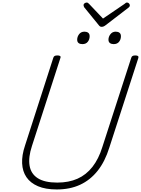

<svg xmlns="http://www.w3.org/2000/svg" viewBox="-20 -1471 1109 1510"><path d="M427 19Q338 19 278.5 -6.5Q219 -32 188 -77.5Q157 -123 154 -186.5Q151 -250 177 -327L399 -1016Q402 -1026 409 -1030.5Q416 -1035 432 -1035Q446 -1035 452.5 -1030.5Q459 -1026 455 -1015L231 -322Q202 -234 212.5 -169Q223 -104 277 -69.5Q331 -35 430 -35Q521 -35 589.5 -65.5Q658 -96 707 -158.5Q756 -221 785 -315L1012 -1016Q1015 -1026 1022 -1030.5Q1029 -1035 1045 -1035Q1074 -1035 1068 -1015L840 -311Q806 -201 748 -128Q690 -55 610 -18Q530 19 427 19ZM628 -1124Q609 -1124 598 -1132.5Q587 -1141 587 -1159Q587 -1182 602 -1202Q617 -1222 645 -1222Q662 -1222 673.5 -1213.5Q685 -1205 685 -1186Q685 -1161 670.5 -1142.5Q656 -1124 628 -1124ZM874 -1124Q856 -1124 844.5 -1132.5Q833 -1141 833 -1159Q833 -1182 848.5 -1202Q864 -1222 890 -1222Q908 -1222 919.5 -1213.5Q931 -1205 931 -1186Q931 -1161 916.5 -1142.5Q902 -1124 874 -1124ZM979 -1451Q988 -1451 994.5 -1444Q1001 -1437 1001 -1430Q1001 -1424 999 -1420Q997 -1416 992 -1412L811 -1273Q802 -1266 794.5 -1263Q787 -1260 779 -1260Q772 -1260 766.5 -1263.5Q761 -1267 756 -1274L642 -1414Q640 -1419 638.5 -1423Q637 -1427 637 -1431Q637 -1440 645.5 -1445.5Q654 -1451 662 -1451Q668 -1451 671.5 -1448Q675 -1445 680 -1441L790 -1325L959 -1440Q965 -1446 969.5 -1448.5Q974 -1451 979 -1451Z"/></svg>

Font: Playwrite CO ExtraLight
Style: Regular
Weight: 250
Version: Version 1.002